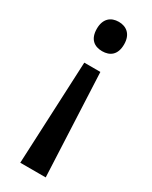

<svg xmlns="http://www.w3.org/2000/svg" viewBox="-192 -592 647 817"><g transform="rotate(30 131.5 -183.5)"><path d="M199 -476C199 -526 169 -548 132 -548C93 -548 65 -525 65 -476C65 -425 93 -404 132 -404C170 -404 199 -424 199 -476ZM91 -324 68 181H193L170 -324Z"/></g></svg>

Font: Noto Sans Bengali SemiCondensed Medium
Style: Regular
Weight: 500
Width: 4
Designer: Joana Ranito - Universal Thirst; Jelle Bosma - Monotype Design Team
Foundry: Universal Thirst ehf.
Version: Version 3.000